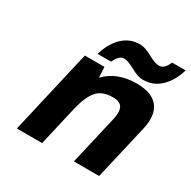

<svg xmlns="http://www.w3.org/2000/svg" viewBox="-167 -918 1071 1079"><g transform="rotate(30 368.5 -378.5)"><path d="M335 -478Q410 -556 536 -556Q636 -556 676.5 -503.5Q717 -451 694 -354L612 0H448L521 -315Q534 -368 520 -395Q506 -422 458 -422Q389 -422 355 -381.5Q321 -341 301 -255L242 0H78L204 -546H331ZM737 -757 734 -749Q713 -680 666.5 -635.5Q620 -591 554 -591Q520 -591 473 -618Q429 -642 405 -642Q374 -642 352 -596L348 -590H261L264 -598Q285 -668 331 -712Q377 -756 443 -756Q474 -756 523 -729Q567 -705 593 -705Q625 -705 646 -751L649 -757Z"/></g></svg>

Font: Passageway
Style: BdIt
Weight: 700
Foundry: Ascender Corporation
Version: Version 1.11